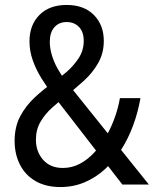

<svg xmlns="http://www.w3.org/2000/svg" viewBox="-20 -745 640 775"><path d="M224 10Q165 10 123.5 -14Q82 -38 60.5 -80.5Q39 -123 39 -176Q39 -233 61.5 -275.5Q84 -318 120 -351.5Q156 -385 197 -414Q220 -430 248 -454Q276 -478 297 -509.5Q318 -541 318 -580Q318 -616 299 -636Q280 -656 249 -656Q218 -656 199.5 -635Q181 -614 181 -576Q181 -550 189.5 -522Q198 -494 212.5 -468Q227 -442 244 -420L581 0H474L192 -364Q170 -393 148.5 -427Q127 -461 113 -499.5Q99 -538 99 -578Q99 -644 139 -684.5Q179 -725 249 -725Q319 -725 359 -684.5Q399 -644 399 -580Q399 -530 376 -490Q353 -450 318 -418.5Q283 -387 248 -359Q219 -336 190.5 -310.5Q162 -285 143.5 -253.5Q125 -222 125 -181Q125 -133 154 -100Q183 -67 234 -67Q271 -67 303.5 -84.5Q336 -102 363 -132Q390 -162 410.5 -198.5Q431 -235 444.5 -274Q458 -313 464 -349H547Q537 -292 517.5 -239Q498 -186 469 -140.5Q440 -95 403 -61.5Q366 -28 321 -9Q276 10 224 10Z"/></svg>

Font: Noto Sans Mono
Style: Regular
Weight: 400
Designer: Monotype Design Team
Foundry: Monotype Imaging Inc.
Version: Version 2.014